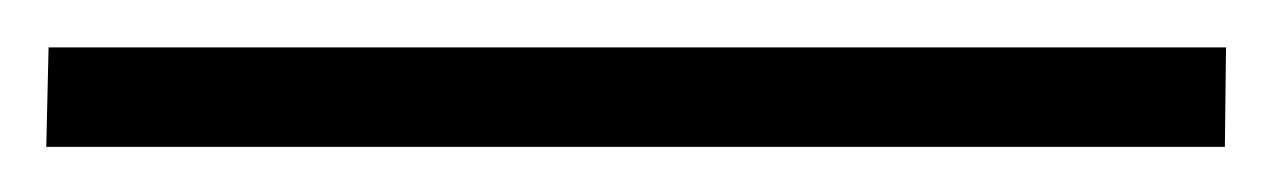

<svg xmlns="http://www.w3.org/2000/svg" viewBox="-25 24 550 83"><path d="M505 44.5 504.5 87.5H-5L-4 44.5Z"/></svg>

Font: Merriweather 120pt SemiBold
Style: Regular
Weight: 600
Version: Version 2.100